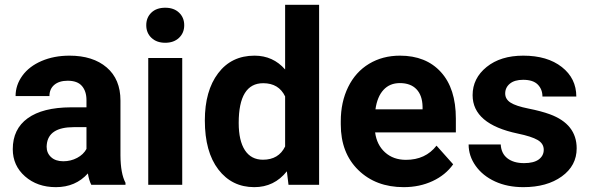

<svg xmlns="http://www.w3.org/2000/svg" viewBox="-20 -770 2459 800"><path d="M360.4 0Q350.6 -19 346.2 -47.4Q294.9 9.8 212.9 9.8Q135.3 9.8 84.2 -35.2Q33.2 -80.1 33.2 -148.4Q33.2 -232.4 95.5 -277.3Q157.7 -322.3 275.4 -322.8H340.3V-353Q340.3 -389.6 321.5 -411.6Q302.7 -433.6 262.2 -433.6Q226.6 -433.6 206.3 -416.5Q186 -399.4 186 -369.6H44.9Q44.9 -415.5 73.2 -454.6Q101.6 -493.7 153.3 -515.9Q205.1 -538.1 269.5 -538.1Q367.2 -538.1 424.6 -489Q481.9 -439.9 481.9 -351.1V-122.1Q482.4 -46.9 502.9 -8.3V0ZM243.7 -98.1Q274.9 -98.1 301.3 -112.1Q327.6 -126 340.3 -149.4V-240.2H287.6Q181.6 -240.2 174.8 -167L174.3 -158.7Q174.3 -132.3 192.9 -115.2Q211.4 -98.1 243.7 -98.1Z M739.3 0H597.7V-528.3H739.3ZM589.4 -665Q589.4 -696.8 610.6 -717.3Q631.8 -737.8 668.5 -737.8Q704.6 -737.8 726.1 -717.3Q747.6 -696.8 747.6 -665Q747.6 -632.8 725.8 -612.3Q704.1 -591.8 668.5 -591.8Q632.8 -591.8 611.1 -612.3Q589.4 -632.8 589.4 -665Z M833.5 -268.1Q833.5 -391.6 888.9 -464.8Q944.3 -538.1 1040.5 -538.1Q1117.7 -538.1 1168 -480.5V-750H1309.6V0H1182.1L1175.3 -56.2Q1122.6 9.8 1039.6 9.8Q946.3 9.8 889.9 -63.7Q833.5 -137.2 833.5 -268.1ZM974.6 -257.8Q974.6 -183.6 1000.5 -144Q1026.4 -104.5 1075.7 -104.5Q1141.1 -104.5 1168 -159.7V-368.2Q1141.6 -423.3 1076.7 -423.3Q974.6 -423.3 974.6 -257.8Z M1662.1 9.8Q1545.9 9.8 1472.9 -61.5Q1399.9 -132.8 1399.9 -251.5V-265.1Q1399.9 -344.7 1430.7 -407.5Q1461.4 -470.2 1517.8 -504.2Q1574.2 -538.1 1646.5 -538.1Q1754.9 -538.1 1817.1 -469.7Q1879.4 -401.4 1879.4 -275.9V-218.3H1543Q1549.8 -166.5 1584.2 -135.3Q1618.7 -104 1671.4 -104Q1752.9 -104 1798.8 -163.1L1868.2 -85.4Q1836.4 -40.5 1782.2 -15.4Q1728 9.8 1662.1 9.8ZM1646 -423.8Q1604 -423.8 1577.9 -395.5Q1551.8 -367.2 1544.4 -314.5H1740.7V-325.7Q1739.7 -372.6 1715.3 -398.2Q1690.9 -423.8 1646 -423.8Z M2245.6 -146Q2245.6 -171.9 2220 -186.8Q2194.3 -201.7 2137.7 -213.4Q1949.2 -252.9 1949.2 -373.5Q1949.2 -443.8 2007.6 -491Q2065.9 -538.1 2160.2 -538.1Q2260.7 -538.1 2321 -490.7Q2381.3 -443.4 2381.3 -367.7H2240.2Q2240.2 -397.9 2220.7 -417.7Q2201.2 -437.5 2159.7 -437.5Q2124 -437.5 2104.5 -421.4Q2085 -405.3 2085 -380.4Q2085 -356.9 2107.2 -342.5Q2129.4 -328.1 2182.1 -317.6Q2234.9 -307.1 2271 -293.9Q2382.8 -252.9 2382.8 -151.9Q2382.8 -79.6 2320.8 -34.9Q2258.8 9.8 2160.6 9.8Q2094.2 9.8 2042.7 -13.9Q1991.2 -37.6 1961.9 -78.9Q1932.6 -120.1 1932.6 -168H2066.4Q2068.4 -130.4 2094.2 -110.4Q2120.1 -90.3 2163.6 -90.3Q2204.1 -90.3 2224.9 -105.7Q2245.6 -121.1 2245.6 -146Z"/></svg>

Font: Vazir UI
Style: Bold-UI
Weight: 700
Designer: Saber Rastikerdar
Foundry: Saber Rastikerdar
Version: Version 30.1.0